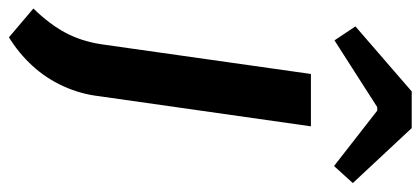

<svg xmlns="http://www.w3.org/2000/svg" viewBox="-332 -480 963 440"><g transform="rotate(90 150.0 -260.5)"><path d="M220 -491 151 -6Q146 37 128 76.5Q110 116 81 147.5Q52 179 16 201L-50 145Q-14 108 5.5 71.5Q25 35 32 -11L100 -491ZM224 -722 350 -587 311 -544 184 -643H176L23 -545L-9 -593L140 -722Z"/></g></svg>

Font: Exo 2 SemiBold
Style: Italic
Weight: 600
Italic angle: -8°
Designer: Natanael Gama
Foundry: Natanael Gama
Version: Version 2.010